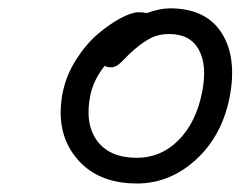

<svg xmlns="http://www.w3.org/2000/svg" viewBox="-20 -761 578 456"><path d="M305.2 -325.2Q210.4 -325.2 160.6 -386.7Q110.8 -448.2 128.9 -541Q137.2 -582.5 161.1 -619.9Q185.1 -657.2 212.9 -680.7Q240.7 -704.1 266.8 -718Q293 -731.9 309.1 -731.9Q319.3 -731.9 329.1 -730Q358.9 -741.2 383.8 -741.2Q469.2 -741.2 506.6 -682.4Q543.9 -623.5 524.9 -527.8Q506.3 -437 444.6 -381.1Q382.8 -325.2 305.2 -325.2ZM194.8 -536.1Q180.7 -467.8 210.4 -427Q240.2 -386.2 305.2 -386.2Q362.3 -386.2 404.1 -428.2Q445.8 -470.2 460 -542Q472.7 -606 452.1 -643.1Q431.6 -680.2 381.8 -680.2Q357.4 -680.2 339.6 -671.4Q321.8 -662.6 299.8 -644Q289.1 -635.3 277.3 -622.8Q265.6 -610.4 258.8 -605.7Q252 -601.1 242.2 -601.1Q232.9 -601.1 229 -605Q203.1 -573.2 194.8 -536.1Z"/></svg>

Font: Shantell Sans Irregular Bouncy
Style: Italic
Weight: 300
Italic angle: -11.31°
Designer: Stephen Nixon, Anya Danilova, Shantell Martin
Foundry: Arrow Type
Version: Version 1.006;[9816181b4]